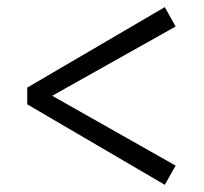

<svg xmlns="http://www.w3.org/2000/svg" viewBox="-20 -598 570 537"><path d="M126 -330.1 471.2 -134.8 440.9 -81.1 56.2 -306.2V-353L440.9 -578.1L471.2 -523.9Z"/></svg>

Font: SourceSerifPro-Regular
Style: Regular
Weight: 400
Designer: Frank Grießhammer
Foundry: Adobe Systems Incorporated
Version: Version 1.014;PS Version 1.0;hotconv 1.0.73;makeotf.lib2.5.5